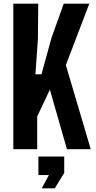

<svg xmlns="http://www.w3.org/2000/svg" viewBox="-20 -820 525 1055"><path d="M53.2 0V-800H190L188.4 -607.8L174.7 -411.9H208L263.2 -612.8L330.3 -800H470.7L341.9 -462.3L478.6 0H347.8L254.1 -327.6L184.4 -180V0ZM209.3 215 248.8 141.8H191V40H332.9V130L280.8 215Z"/></svg>

Font: Big Shoulders Text SC Thin
Style: Regular
Weight: 100
Designer: Patric King
Foundry: XO Type Co
Version: Version 2.002